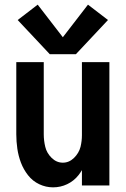

<svg xmlns="http://www.w3.org/2000/svg" viewBox="-20 -797 540 825"><path d="M194 -564 56 -711 142 -777 250 -637 358 -777 444 -711 306 -564ZM208 8Q177 8 148.5 -5.5Q120 -19 100.5 -44Q81 -69 70 -98Q59 -127 54.5 -158Q50 -189 50 -220V-530H168V-220Q168 -193 174.5 -166Q181 -139 202 -118.5Q223 -98 250 -98Q277 -98 298 -118.5Q319 -139 326 -166Q332 -191 332 -216V-530H450V0H332V-66Q325 -54 317 -44Q297 -19 268.5 -5.5Q240 8 208 8Z"/></svg>

Font: Iosevka SS01
Style: Bold
Weight: 700
Monospace: yes
Designer: Belleve Invis
Foundry: Belleve Invis
Version: 2.3.3; ttfautohint (v1.8.3)